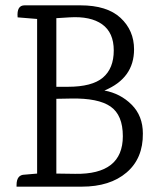

<svg xmlns="http://www.w3.org/2000/svg" viewBox="-20 -699 584 719"><path d="M42 -6Q42 -45 73 -45L119 -49V-628L46 -634Q42 -679 72 -679H281Q381 -679 431.5 -632Q482 -585 482 -514Q482 -406 371 -360Q431 -349 473 -307Q515 -265 515 -199Q516 -106 454 -53Q392 0 286 0H42ZM191 -631V-374H234Q325 -374 365.5 -408.5Q406 -443 406 -510Q406 -577 362.5 -608Q319 -639 240 -634L192 -631ZM440 -189Q440 -268 394 -300Q348 -332 246 -330L191 -329V-49L261 -48Q440 -45 440 -189Z"/></svg>

Font: Karma
Style: Regular
Weight: 400
Designer: Joana Correia
Foundry: Indian Type Foundry
Version: Version 1.202;PS 1.0;hotconv 1.0.78;makeotf.lib2.5.61930; tt